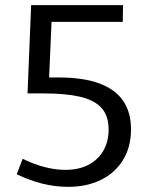

<svg xmlns="http://www.w3.org/2000/svg" viewBox="-20 -718 574 746"><path d="M245 8Q146 8 45 -41L68 -101Q111 -80 153 -69Q195 -58 234 -58Q285 -58 322.5 -77Q360 -96 381 -131.5Q402 -167 402 -215Q402 -268 374.5 -298.5Q347 -329 291.5 -342Q236 -355 152 -355H87L101 -698H458L457 -633H157L181 -649L170 -398L148 -417H207Q305 -417 367 -393.5Q429 -370 459 -325.5Q489 -281 489 -216Q489 -146 457.5 -95.5Q426 -45 371 -18.5Q316 8 245 8Z"/></svg>

Font: Pack4
Style: Regular
Weight: 400
Version: Version 2.002